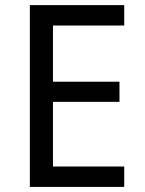

<svg xmlns="http://www.w3.org/2000/svg" viewBox="-20 -734 568 754"><path d="M467.8 0H97.2V-713.9H467.8V-633.8H188V-413.1H449.2V-334H188V-80.1H467.8Z"/></svg>

Font: Droid Sans
Style: Regular
Weight: 400
Foundry: Ascender Corporation
Version: Version 1.00 build 114